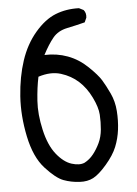

<svg xmlns="http://www.w3.org/2000/svg" viewBox="-54 -808 609 854"><g transform="rotate(-5 250.0 -381.0)"><path d="M267 4Q229 2 195.5 -10.5Q162 -23 116 -73.5Q70 -124 50.5 -218Q31 -312 37 -398.5Q43 -485 66.5 -556Q90 -627 134 -678.5Q178 -730 226 -749Q274 -768 331 -766L351 -756Q363 -742 360 -721L351 -701Q312 -691 271 -682.5Q230 -674 207 -646Q184 -618 160 -572Q215 -574 263.5 -556Q312 -538 351.5 -500Q391 -462 406 -437.5Q421 -413 438.5 -376Q456 -339 459 -295.5Q462 -252 457 -212.5Q452 -173 437.5 -137Q423 -101 388.5 -61Q354 -21 328 -7.5Q302 6 267 4ZM296 -79Q319 -91 336 -112.5Q353 -134 365.5 -160.5Q378 -187 381 -220Q384 -253 382 -286Q380 -319 358 -364Q336 -409 303.5 -438.5Q271 -468 226 -482Q181 -496 125 -478Q115 -431 111 -371.5Q107 -312 123 -241.5Q139 -171 171 -131Q203 -91 238 -80Q273 -69 296 -79Z"/></g></svg>

Font: NaniFont Regular
Style: Regular
Weight: 400
Designer: Nanigashitei
Version: Version 1.036